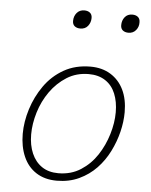

<svg xmlns="http://www.w3.org/2000/svg" viewBox="-55 -821 699 886"><g transform="rotate(5 294.5 -378.0)"><path d="M241 19Q185 19 145.5 -6.5Q106 -32 86 -78Q66 -124 66 -183Q66 -239 84.5 -298Q103 -357 138.5 -407.5Q174 -458 227.5 -488.5Q281 -519 351 -519Q405 -519 444.5 -494.5Q484 -470 505 -426.5Q526 -383 526 -323Q526 -279 514.5 -232Q503 -185 480.5 -140Q458 -95 424 -59.5Q390 -24 344 -2.5Q298 19 241 19ZM245 -16Q304 -16 349 -45Q394 -74 423.5 -119Q453 -164 469 -217Q485 -270 485 -319Q485 -368 469.5 -405.5Q454 -443 422.5 -463.5Q391 -484 346 -484Q289 -484 244.5 -456Q200 -428 168.5 -383.5Q137 -339 121 -286Q105 -233 105 -184Q105 -134 121.5 -96Q138 -58 169 -37Q200 -16 245 -16ZM288 -690Q272 -690 262 -698Q252 -706 252 -722Q252 -744 265 -759.5Q278 -775 300 -775Q316 -775 326 -767Q336 -759 336 -743Q336 -722 323.5 -706Q311 -690 288 -690ZM511 -690Q495 -690 485 -698Q475 -706 475 -722Q475 -744 487.5 -759.5Q500 -775 522 -775Q538 -775 548 -767Q558 -759 558 -743Q559 -722 546 -706Q533 -690 511 -690Z"/></g></svg>

Font: Playwrite IS Thin
Style: Regular
Weight: 250
Designer: Veronika Burian, José Scaglione
Foundry: TypeTogether
Version: Version 1.002